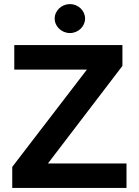

<svg xmlns="http://www.w3.org/2000/svg" viewBox="-20 -921 680 941"><path d="M215 -120 580 -598V-700H50V-580H406L40 -103V0H600V-120ZM323 -901C282 -901 248 -869 248 -830C248 -791 282 -759 323 -759C363 -759 397 -791 397 -830C397 -869 363 -901 323 -901Z"/></svg>

Font: Goli SemiBold
Style: Regular
Weight: 600
Designer: jaikishan Patel
Foundry: MagicType
Version: Version 1.000;Glyphs 3.2 (3242)